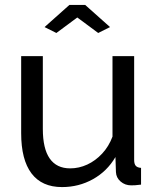

<svg xmlns="http://www.w3.org/2000/svg" viewBox="-20 -750 641 780"><path d="M66 -522H154V-226Q154 -146 182 -106Q210 -66 265 -66Q301 -66 334.5 -81.5Q368 -97 395 -126Q422 -155 437 -195V-522H525V-100Q525 -84 531.5 -76.5Q538 -69 553 -68V0Q538 2 529.5 2.5Q521 3 513 3Q488 3 470 -12.5Q452 -28 451 -51L449 -112Q415 -54 357.5 -22Q300 10 232 10Q150 10 108 -45.5Q66 -101 66 -209ZM161 -640 262 -730H326L427 -640L379 -616L294 -679L209 -616Z"/></svg>

Font: YasnoRaleway Medium
Style: Regular
Weight: 500
Designer: Matt McInerney, Pablo Impallari, Rodrigo Fuenzalida
Foundry: Matt McInerney, Pablo Impallari, Rodrigo Fuenzalida
Version: Version 4.026